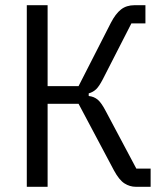

<svg xmlns="http://www.w3.org/2000/svg" viewBox="-20 -718 637 738"><path d="M83 0V-698H163V-387H282L406 -630Q424 -665 445 -681.5Q466 -698 497 -698H539V-628H485L375 -413Q361 -386 349.5 -375Q338 -364 321 -359V-349Q341 -347 355.5 -335Q370 -323 387 -290L504 -70H559V0H502Q479 0 458.5 -13Q438 -26 418 -63L282 -319H163V0Z"/></svg>

Font: IBM Plex Sans Condensed
Style: Regular
Weight: 400
Width: 3
Designer: Mike Abbink, Paul van der Laan, Pieter van Rosmalen
Foundry: Bold Monday
Version: Version 3.201